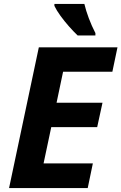

<svg xmlns="http://www.w3.org/2000/svg" viewBox="-20 -954 616 974"><path d="M26 0 177 -714H576L550 -590H300L267 -433H500L473 -309H240L201 -125H451L425 0ZM374 -774Q353 -794 330 -820Q307 -846 287 -873.5Q267 -901 256 -924V-934H408Q416 -900 430.5 -861.5Q445 -823 464 -786V-774Z"/></svg>

Font: BC Sans
Style: Bold Italic
Weight: 700
Italic angle: -12°
Designer: Monotype Design Team
Province of B.C.
Foundry: Monotype Imaging Inc.
Version: Version 2.000;GOOG;noto-source:20170915:90ef993387c0